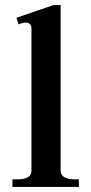

<svg xmlns="http://www.w3.org/2000/svg" viewBox="-20 -737 360 757"><path d="M29 -30H50Q75 -30 89.5 -38Q104 -46 104 -63V-624Q104 -648 80 -648Q72 -648 53 -641L45 -667L191 -717H219V-64Q219 -47 233.5 -38.5Q248 -30 272 -30H291V0H29Z"/></svg>

Font: Taviraj Medium
Style: Regular
Weight: 500
Designer: Katatrad Team
Foundry: CadsonDemak
Version: Version 1.001